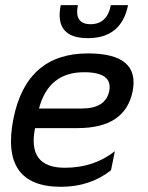

<svg xmlns="http://www.w3.org/2000/svg" viewBox="-20 -718 570 738"><path d="M489.7 -366.7Q461.4 -225.6 278.3 -225.6H114.7Q84.5 -73.2 229 -73.2Q340.8 -73.2 421.4 -136.7L406.7 -63.5Q326.2 0 214.4 0Q-20.5 0 31.7 -262.2Q82 -512.7 317.9 -512.7Q519 -512.7 489.7 -366.7ZM129.9 -300.8H293.5Q386.2 -300.8 399.9 -368.2Q414.1 -440.4 303.2 -440.4Q166.5 -440.4 129.9 -300.8ZM213.4 -698.2H279.3Q264.6 -625 328.1 -625Q391.6 -625 406.2 -698.2H472.2Q446.8 -571.3 317.4 -571.3Q188 -571.3 213.4 -698.2Z"/></svg>

Font: Sansation
Style: Italic
Weight: 400
Designer: Bernd Montag
Version: Version 1.301